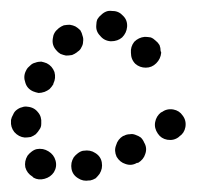

<svg xmlns="http://www.w3.org/2000/svg" viewBox="-32 -303 358 349"><path d="M149 13Q152 8 153 3Q154 -2 153 -8Q151 -19 141 -25Q132 -31 120 -29H119Q114 -28 109 -24Q105 -21 102 -17Q99 -12 98 -7Q97 -1 98 4Q100 15 110 21Q119 27 130 25H132Q137 24 142 21Q146 17 149 13ZM66 10Q72 0 69 -11Q66 -22 56 -28Q56 -28 56 -28Q51 -31 46 -32Q40 -33 35 -32Q30 -31 25 -27Q21 -24 18 -20Q12 -10 14 1Q17 12 27 18Q28 19 29 20Q38 25 49 22Q60 19 66 10ZM230 -44Q228 -49 224 -53Q220 -56 214 -58Q209 -60 204 -59Q198 -59 193 -56H192Q182 -50 179 -39Q175 -29 180 -18Q186 -8 196 -5Q207 -1 217 -7H219Q229 -13 232 -23Q236 -34 230 -44ZM300 -93Q294 -102 283 -104Q271 -106 262 -99H261Q252 -92 250 -81Q248 -70 255 -60Q261 -51 272 -49Q284 -47 293 -54L294 -55Q303 -61 305 -72Q307 -84 300 -93ZM13 -53Q18 -53 24 -54Q29 -56 33 -59Q37 -63 40 -68Q43 -72 43 -78V-79Q44 -91 37 -99Q30 -108 18 -109Q13 -110 8 -108Q3 -107 -2 -103Q-6 -100 -8 -95Q-11 -90 -12 -85V-83Q-13 -72 -6 -63Q2 -54 13 -53ZM15 -174Q10 -164 14 -153Q17 -142 28 -137Q33 -135 38 -134Q43 -134 49 -136Q54 -138 58 -141Q62 -145 65 -150V-151Q70 -161 67 -172Q63 -183 53 -188Q48 -190 43 -191Q37 -191 32 -189Q27 -188 23 -184Q18 -180 16 -176ZM251 -229Q247 -233 242 -235Q236 -236 231 -236Q220 -235 212 -227Q205 -218 206 -207Q206 -195 214 -187Q222 -180 233 -180Q244 -180 252 -188Q260 -196 261 -207Q261 -209 260 -210Q260 -216 258 -221Q255 -226 251 -229ZM70 -212Q73 -208 78 -205Q83 -203 88 -202Q93 -202 99 -203Q104 -205 108 -208L109 -209Q114 -212 116 -217Q119 -222 119 -227Q120 -233 118 -238Q117 -243 114 -248Q110 -252 105 -255Q101 -257 95 -258Q90 -258 84 -257Q79 -255 75 -252L74 -251Q65 -244 64 -233Q62 -221 70 -212ZM152 -276Q148 -273 145 -268Q143 -263 143 -257Q142 -246 150 -238Q157 -229 169 -228H170Q182 -228 190 -235Q198 -243 199 -254Q200 -266 192 -274Q184 -283 173 -283H172Q166 -284 161 -282Q156 -280 152 -276Z"/></svg>

Font: FRB American Cursive Guidelines Dotted Ultra
Style: Bold Italic
Weight: 1000
Italic angle: -25°
Version: Version 2.0;Modular Font Editor K font №1